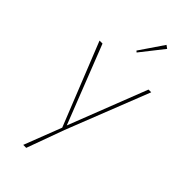

<svg xmlns="http://www.w3.org/2000/svg" viewBox="-292 -776 1048 1048"><g transform="rotate(45 231.5 -252.5)"><path d="M221 -577 213 -584 307 -722 325 -709ZM140 217 224 0 32 -480H55L233 -26L410 -480H431L242 0L163 217Z"/></g></svg>

Font: Cantarell Thin
Style: Regular
Weight: 100
Designer: Dave Crossland, Nikolaus Waxweiler, Florian Fecher, Jacques Le Bailly, Eben Sorkin, Alexei Vanyashin, Alexios Zavras, Em
Version: Version 0.303